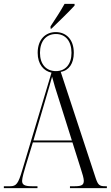

<svg xmlns="http://www.w3.org/2000/svg" viewBox="-20 -979 576 999"><path d="M243 -842V-830H248C286 -867 343 -922 368 -950V-959H316C295 -921 270 -883 243 -842ZM0 0H175V-10H145C106 -10 95 -19 95 -38C95 -53 106 -91 114 -117L151 -238H357L401 -99C409 -76 416 -50 416 -39C416 -19 408 -10 370 -10H344V0H536V-10H527C497 -10 490 -17 478 -52L296 -605C339 -612 364 -649 364 -704C364 -775 323 -812 270 -812C218 -812 176 -775 176 -704C176 -644 208 -609 248 -601L95 -91C75 -24 65 -10 33 -10H0ZM271 -609C220 -609 188 -645 188 -704C188 -765 220 -802 271 -802C321 -802 352 -765 352 -704C352 -645 321 -609 271 -609ZM154 -248 214 -452C233 -517 241 -543 251 -580C261 -543 268 -518 290 -451L354 -248Z"/></svg>

Font: Noto Serif Display ExtraCondensed Light
Style: Regular
Weight: 300
Width: 2
Designer: Monotype Design Team
Foundry: Monotype Imaging Inc.
Version: Version 2.009